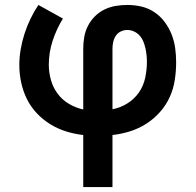

<svg xmlns="http://www.w3.org/2000/svg" viewBox="-20 -540 790 775"><path d="M316 215V5Q281 1 247 -9.5Q213 -20 183 -38.5Q153 -57 128.5 -83Q104 -109 88.5 -140.5Q73 -172 65.5 -207Q58 -242 58 -277Q58 -309 63.5 -341Q69 -373 79 -404Q89 -435 103 -464Q117 -493 135 -520L234 -465Q208 -423 192.5 -375.5Q177 -328 177 -279Q177 -248 185.5 -217.5Q194 -187 212.5 -162Q231 -137 258 -121Q285 -105 316 -98V-343Q316 -367 320 -390.5Q324 -414 335 -435.5Q346 -457 363 -474Q380 -491 401.5 -501.5Q423 -512 446.5 -516Q470 -520 494 -520Q523 -520 551 -513.5Q579 -507 603 -491Q627 -475 644.5 -451.5Q662 -428 672.5 -401.5Q683 -375 687 -346.5Q691 -318 691 -289Q691 -253 685.5 -217Q680 -181 665 -148Q650 -115 625.5 -87.5Q601 -60 570.5 -40.5Q540 -21 505 -10Q470 1 434 5V215ZM434 -99Q466 -105 494 -122.5Q522 -140 540.5 -166.5Q559 -193 566 -225.5Q573 -258 573 -290Q573 -304 571.5 -318Q570 -332 567 -345.5Q564 -359 558.5 -372.5Q553 -386 543.5 -396.5Q534 -407 521 -413Q508 -419 494 -419Q480 -419 467.5 -413Q455 -407 447.5 -395.5Q440 -384 437 -370.5Q434 -357 434 -343Z"/></svg>

Font: Iosevka Aile
Style: Bold
Weight: 700
Designer: Belleve Invis
Foundry: Belleve Invis
Version: Version 28.0.1; ttfautohint (v1.8.4)